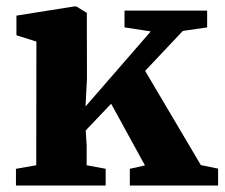

<svg xmlns="http://www.w3.org/2000/svg" viewBox="-20 -576 697 596"><path d="M92.5 -63 93 -447 31 -466.5V-527.5L210 -556H217L249.5 -536L250 -333.5L245.5 -245.5L448 -478.5L366.5 -491V-543H623V-491L547.5 -480L430.5 -356L603.5 -63.5L657 -52.5V0H383V-52L430 -62.5L325 -254L246 -171L249 -125V-63L308 -52V0H29.5V-52Z"/></svg>

Font: Merriweather 48pt ExtraBold
Style: Regular
Weight: 800
Version: Version 2.100